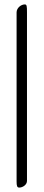

<svg xmlns="http://www.w3.org/2000/svg" viewBox="-20 -630 197 868"><path d="M55 -574V190C55 210 57 218 67 218C83 218 102 205 102 188V-574C102 -603 101 -610 92 -610C75 -610 55 -594 55 -574Z"/></svg>

Font: EB Garamond SC 08
Style: Regular
Weight: 400
Version: Version 0.016